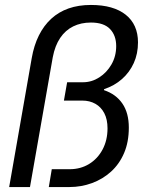

<svg xmlns="http://www.w3.org/2000/svg" viewBox="-20 -755 591 775"><path d="M17 0 108 -520Q117 -572 137 -612Q157 -652 187 -679.5Q217 -707 257 -721Q297 -735 347 -735Q393 -735 428 -725Q463 -715 487.5 -695.5Q512 -676 524.5 -648Q537 -620 537 -584Q537 -538 520 -500.5Q503 -463 472.5 -436Q442 -409 400 -395V-391Q448 -375 474 -337Q500 -299 500 -240Q500 -182 481 -137.5Q462 -93 428.5 -62.5Q395 -32 351.5 -16Q308 0 260 0H177L189 -72H261Q305 -72 339.5 -93Q374 -114 394 -151.5Q414 -189 414 -237Q414 -273 401 -298Q388 -323 365 -336Q342 -349 312 -349H238L251 -423H315Q350 -423 380.5 -442.5Q411 -462 430 -495Q449 -528 449 -569Q449 -612 424 -638Q399 -664 347 -664Q307 -664 275.5 -648.5Q244 -633 223 -602Q202 -571 193 -524L101 0Z"/></svg>

Font: Archivo SemiCondensed
Style: Italic
Weight: 400
Width: 4
Italic angle: -10°
Designer: Hector Gatti
Foundry: Omnibus-Type
Version: Version 2.001